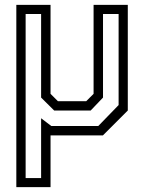

<svg xmlns="http://www.w3.org/2000/svg" viewBox="-20 -560 596 794"><path d="M47.5 214V-540H189V-172L219.5 -141.5H336.5L367 -172V-540H508.5V-103L405.5 0H189V214ZM86 176.5H150V-71L192 -39H386.5L470.5 -125.5V-502H406V-156.5L355 -103H204L150 -156.5V-502H86Z"/></svg>

Font: Tourney Condensed
Style: Regular
Weight: 400
Width: 3
Designer: Tyler Finck
Foundry: Etcetera Type Co
Version: Version 1.010; ttfautohint (v1.8.3)